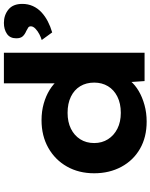

<svg xmlns="http://www.w3.org/2000/svg" viewBox="89 -870 791 1010"><g transform="rotate(-90 485.0 -364.5)"><path d="M351 11Q269 11 208 -24Q147 -59 113 -122Q79 -185 79 -265Q79 -346 114.5 -408.5Q150 -471 213 -506.5Q276 -542 358 -542Q405 -542 445.5 -530.5Q486 -519 517.5 -499.5Q549 -480 568 -456Q587 -432 590 -407L552 -398V-740H713V0H564L555 -132L587 -123Q584 -98 564 -74Q544 -50 512 -31Q480 -12 438.5 -0.5Q397 11 351 11ZM397 -125Q446 -125 482 -143Q518 -161 537 -192.5Q556 -224 556 -265Q556 -307 537 -338.5Q518 -370 482 -387.5Q446 -405 397 -405Q349 -405 313.5 -387.5Q278 -370 258 -338.5Q238 -307 238 -265Q238 -224 258 -192.5Q278 -161 313.5 -143Q349 -125 397 -125ZM820 -486 780 -541Q794 -545 810.5 -553.5Q827 -562 839.5 -574Q852 -586 852 -598Q852 -608 845.5 -612Q839 -616 828 -622Q809 -630 799 -641.5Q789 -653 789 -675Q789 -708 812.5 -724Q836 -740 870 -740Q911 -740 940.5 -716Q970 -692 970 -643Q970 -613 958.5 -587.5Q947 -562 926 -542.5Q905 -523 878 -509Q851 -495 820 -486Z"/></g></svg>

Font: Lexend Giga
Style: Bold
Weight: 700
Version: Version 1.007